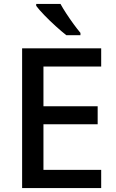

<svg xmlns="http://www.w3.org/2000/svg" viewBox="-20 -961 595 981"><path d="M497 0H93V-714H497V-621H202V-418H479V-326H202V-93H497ZM289 -941Q301 -919 319 -891.5Q337 -864 356 -838Q375 -812 391 -793V-781H319Q296 -799 265 -827Q234 -855 206.5 -883.5Q179 -912 165 -931V-941Z"/></svg>

Font: Noto Sans Thai Looped Medium
Style: Regular
Weight: 500
Designer: Sasikarn Vongin, Ben Mitchell
Foundry: The Fontpad Ltd
Version: Version 1.001; ttfautohint (v1.8.4.7-5d5b)